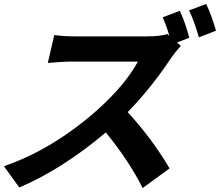

<svg xmlns="http://www.w3.org/2000/svg" viewBox="-45 -887 1118 976"><path d="M966 -697Q941 -784 916 -834L1003 -867Q1030 -811 1053 -731ZM874 -654Q844 -620 824 -591Q723 -439 604 -317Q728 -182 817 -31L680 69Q613 -66 493 -214Q270 -26 53 66L-25 -42Q224 -128 451 -329Q593 -457 656 -574H317Q292 -574 250 -571L198 -567L231 -709Q276 -702 347 -702H700Q769 -702 806 -714L816 -705Q799 -762 782 -799L869 -832Q898 -770 917 -695L855 -671Z"/></svg>

Font: KaiGen Gothic CN Bold
Style: Bold
Weight: 700
Designer: Ryoko NISHIZUKA  (kana & ideographs); Paul D. Hunt (Latin, Greek & Cyrillic); Wenlong ZHANG  (bopomofo); Sandoll Communi
Foundry: Adobe Systems Incorporated
Version: Version 1.002.20150501